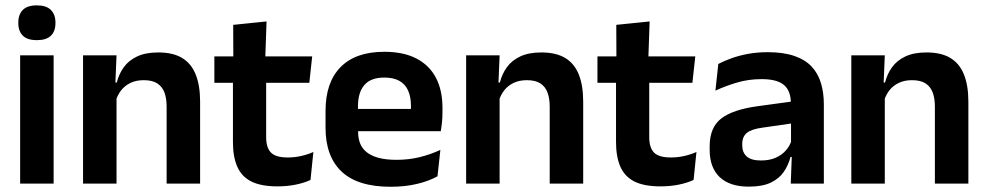

<svg xmlns="http://www.w3.org/2000/svg" viewBox="-20 -702 3773 734"><path d="M57 0V-490.5H185V0ZM121 -548.5Q84.5 -548.5 67.2 -565.8Q50 -583 50 -613.5V-616Q50 -646.5 67.2 -664Q84.5 -681.5 121 -681.5Q157 -681.5 174.5 -664Q192 -646.5 192 -616V-613.5Q192 -582.5 174.5 -565.5Q157 -548.5 121 -548.5Z M617 0V-294.5Q617 -325.5 608.8 -348Q600.5 -370.5 581.5 -383Q562.5 -395.5 529.5 -395.5Q500.5 -395.5 478.8 -385Q457 -374.5 443.2 -356.8Q429.5 -339 422.5 -316.5L402.5 -386.5H426.5Q434.5 -419 453.2 -445Q472 -471 504.2 -486.2Q536.5 -501.5 585 -501.5Q641.5 -501.5 676.5 -480.2Q711.5 -459 728.2 -417Q745 -375 745 -313V0ZM297.5 0V-490.5H425.5L420.5 -371L425.5 -360.5V0Z M1040.5 10.5Q978 10.5 940.8 -8.2Q903.5 -27 887 -65Q870.5 -103 870.5 -158.5V-444.5H997.5V-177.5Q997.5 -137.5 1015.8 -118.8Q1034 -100 1080 -100Q1107 -100 1132 -105.8Q1157 -111.5 1178 -121L1167 -14Q1142 -2.5 1109.8 4Q1077.5 10.5 1040.5 10.5ZM799.5 -385.5V-486.5H1173.5L1162.5 -385.5ZM872 -477 871.5 -607 999 -620 994 -477Z M1473.5 12Q1347.5 12 1286 -46Q1224.5 -104 1224.5 -214V-278Q1224.5 -387 1282 -445.5Q1339.5 -504 1449 -504Q1523 -504 1572.5 -478Q1622 -452 1646.8 -404.2Q1671.5 -356.5 1671.5 -290V-272.5Q1671.5 -254.5 1669.8 -235.8Q1668 -217 1665 -200.5H1549Q1550.5 -228 1550.8 -252.8Q1551 -277.5 1551 -297.5Q1551 -332 1540 -356.2Q1529 -380.5 1506.5 -393Q1484 -405.5 1449 -405.5Q1397.5 -405.5 1373 -377Q1348.5 -348.5 1348.5 -296V-250.5L1349 -236V-197.5Q1349 -174.5 1356.2 -155Q1363.5 -135.5 1380.5 -121.2Q1397.5 -107 1425.8 -99Q1454 -91 1496.5 -91Q1542.5 -91 1584.2 -101.2Q1626 -111.5 1663.5 -129L1652.5 -28Q1619 -9.5 1573.8 1.2Q1528.5 12 1473.5 12ZM1292.5 -200.5V-285.5H1639V-200.5Z M2081.5 0V-294.5Q2081.5 -325.5 2073.2 -348Q2065 -370.5 2046 -383Q2027 -395.5 1994 -395.5Q1965 -395.5 1943.2 -385Q1921.5 -374.5 1907.8 -356.8Q1894 -339 1887 -316.5L1867 -386.5H1891Q1899 -419 1917.8 -445Q1936.5 -471 1968.8 -486.2Q2001 -501.5 2049.5 -501.5Q2106 -501.5 2141 -480.2Q2176 -459 2192.8 -417Q2209.5 -375 2209.5 -313V0ZM1762 0V-490.5H1890L1885 -371L1890 -360.5V0Z M2505 10.5Q2442.5 10.5 2405.2 -8.2Q2368 -27 2351.5 -65Q2335 -103 2335 -158.5V-444.5H2462V-177.5Q2462 -137.5 2480.2 -118.8Q2498.5 -100 2544.5 -100Q2571.5 -100 2596.5 -105.8Q2621.5 -111.5 2642.5 -121L2631.5 -14Q2606.5 -2.5 2574.2 4Q2542 10.5 2505 10.5ZM2264 -385.5V-486.5H2638L2627 -385.5ZM2336.5 -477 2336 -607 2463.5 -620 2458.5 -477Z M3003 0 3007.5 -120 3004 -131V-284.5L3003.5 -306.5Q3003.5 -354.5 2977.2 -377Q2951 -399.5 2891.5 -399.5Q2841 -399.5 2796.8 -386.2Q2752.5 -373 2715 -355.5L2726 -457.5Q2748 -469 2776.2 -479.2Q2804.5 -489.5 2839.5 -496Q2874.5 -502.5 2915 -502.5Q2975 -502.5 3016.5 -488.2Q3058 -474 3082.8 -447.5Q3107.5 -421 3118.5 -384.2Q3129.5 -347.5 3129.5 -303V0ZM2842.5 11.5Q2769.5 11.5 2731.2 -25Q2693 -61.5 2693 -129V-143Q2693 -214.5 2737 -248.8Q2781 -283 2876.5 -296L3015.5 -315L3023 -232.5L2895 -214Q2853 -208.5 2835.2 -194Q2817.5 -179.5 2817.5 -151.5V-146.5Q2817.5 -119 2834.8 -103.8Q2852 -88.5 2889 -88.5Q2922 -88.5 2945.5 -99Q2969 -109.5 2984.2 -126.8Q2999.5 -144 3006 -165.5L3024 -102H3002Q2994 -70.5 2976.2 -44.8Q2958.5 -19 2926.5 -3.8Q2894.5 11.5 2842.5 11.5Z M3554 0V-294.5Q3554 -325.5 3545.8 -348Q3537.5 -370.5 3518.5 -383Q3499.5 -395.5 3466.5 -395.5Q3437.5 -395.5 3415.8 -385Q3394 -374.5 3380.2 -356.8Q3366.5 -339 3359.5 -316.5L3339.5 -386.5H3363.5Q3371.5 -419 3390.2 -445Q3409 -471 3441.2 -486.2Q3473.5 -501.5 3522 -501.5Q3578.5 -501.5 3613.5 -480.2Q3648.5 -459 3665.2 -417Q3682 -375 3682 -313V0ZM3234.5 0V-490.5H3362.5L3357.5 -371L3362.5 -360.5V0Z"/></svg>

Font: Anek Tamil SemiBold
Style: Regular
Weight: 600
Version: Version 1.003